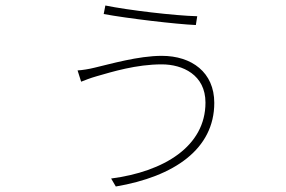

<svg xmlns="http://www.w3.org/2000/svg" viewBox="-20 -637 1040 698"><path d="M727 -264C727 -105 576 -13 384 12L401 41C613 5 759 -95 759 -263C759 -374 677 -434 568 -434C483 -434 380 -404 324 -391C304 -386 280 -382 262 -381L275 -340C288 -345 307 -353 332 -360C388 -376 475 -403 568 -403C644 -403 727 -365 727 -264ZM363 -617 357 -586C443 -570 621 -549 692 -546L697 -578C615 -580 446 -600 363 -617Z"/></svg>

Font: Noto Sans CJK JP Thin
Style: Regular
Weight: 250
Designer: Ryoko NISHIZUKA (kana & ideographs); Paul D. Hunt (Latin, Greek & Cyrillic); Wenlong ZHANG (bopomofo); Sandoll Communica
Foundry: Adobe Systems Incorporated
Version: Version 1.004;PS 1.004;hotconv 1.0.82;makeotf.lib2.5.63406